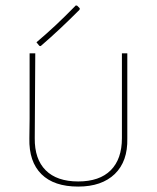

<svg xmlns="http://www.w3.org/2000/svg" viewBox="-20 -689 581 712"><path d="M452.1 -175.8Q454.1 -90.8 405.8 -43.9Q357.4 2.9 270 2.9Q180.2 2.9 133.8 -43Q86.9 -89.4 88.9 -175.8L89.8 -248V-491.2H110.8L108.9 -176.8Q107.9 -99.1 149.4 -57.6Q190.9 -16.1 270 -16.1Q349.1 -16.1 390.6 -57.6Q432.1 -99.1 432.1 -176.8V-491.2H452.1ZM275.9 -658.2 274.9 -652.8Q235.4 -613.3 204.1 -584Q168.9 -550.8 130.9 -518.1L126 -519L115.2 -532.2Q148.4 -560.1 185.1 -594.2Q220.2 -627 261.2 -668.9L266.1 -668Z"/></svg>

Font: Datalegreya
Style: Gradient
Weight: 400
Designer: Figs Lab
Foundry: Figs Lab
Version: Version 1.002;PS 001.002;hotconv 1.0.70;makeotf.lib2.5.58329